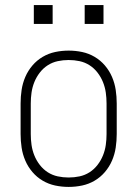

<svg xmlns="http://www.w3.org/2000/svg" viewBox="-20 -727 540 755"><path d="M250 8Q223 8 197 2.5Q171 -3 148 -16.5Q125 -30 107.5 -50.5Q90 -71 79.5 -95.5Q69 -120 65 -146.5Q61 -173 61 -200V-320Q61 -347 65 -373.5Q69 -400 79.5 -424.5Q90 -449 107.5 -469.5Q125 -490 148 -503.5Q171 -517 197 -522.5Q223 -528 250 -528Q277 -528 303 -522.5Q329 -517 352 -503.5Q375 -490 392.5 -469.5Q410 -449 420.5 -424.5Q431 -400 435 -373.5Q439 -347 439 -320V-200Q439 -173 435 -146.5Q431 -120 420.5 -95.5Q410 -71 392.5 -50.5Q375 -30 352 -16.5Q329 -3 303 2.5Q277 8 250 8ZM250 -29Q272 -29 293 -33.5Q314 -38 332 -49.5Q350 -61 363.5 -78.5Q377 -96 385 -116Q393 -136 396 -157Q399 -178 399 -200V-320Q399 -342 396 -363Q393 -384 385 -404Q377 -424 363.5 -441.5Q350 -459 332 -470.5Q314 -482 293 -486.5Q272 -491 250 -491Q228 -491 207 -486.5Q186 -482 168 -470.5Q150 -459 136.5 -441.5Q123 -424 115 -404Q107 -384 104 -363Q101 -342 101 -320V-200Q101 -178 104 -157Q107 -136 115 -116Q123 -96 136.5 -78.5Q150 -61 168 -49.5Q186 -38 207 -33.5Q228 -29 250 -29ZM313 -633V-707H387V-633ZM113 -633V-707H187V-633Z"/></svg>

Font: Iosevka SS04 Extralight
Style: Regular
Weight: 200
Monospace: yes
Designer: Belleve Invis
Foundry: Belleve Invis
Version: Version 19.0.0; ttfautohint (v1.8.4)